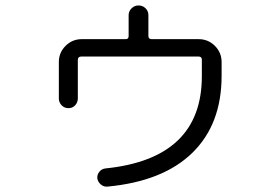

<svg xmlns="http://www.w3.org/2000/svg" viewBox="-20 -655 1040 712"><path d="M198.2 -290V-424.8Q198.2 -460 223.1 -484.9Q248 -509.8 283.2 -509.8H446.3Q457 -509.8 457 -521.5V-598.6Q457 -613.3 467.8 -624Q478.5 -634.8 493.7 -634.8Q508.8 -634.8 519.5 -624.5Q530.3 -614.3 530.3 -598.6V-521.5Q530.3 -510.7 541 -509.8H716.8Q752 -509.8 776.9 -484.9Q801.8 -460 801.8 -424.8V-374Q801.8 -194.3 693.4 -88.4Q585 17.6 377.9 37.1Q364.3 38.1 353.5 28.8Q342.8 19.5 340.8 5.9Q339.8 -6.8 348.1 -17.6Q356.4 -28.3 370.1 -30.3Q729.5 -66.4 728.5 -374V-433.6Q728.5 -444.3 717.8 -445.3H281.2Q269.5 -445.3 268.6 -433.6V-290Q268.6 -275.4 258.8 -264.6Q249 -253.9 233.9 -253.9Q218.8 -253.9 208.5 -264.6Q198.2 -275.4 198.2 -290Z"/></svg>

Font: Rounded-X Mgen+ 1m regular
Style: Regular
Weight: 400
Designer: [Source Han Sans]
Ryoko NISHIZUKA  (kana & ideographs); Paul D. Hunt (Latin, Greek & Cyrillic); Wenlong ZHANG  (bopomofo
Version: Version 1.059.20150602